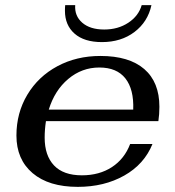

<svg xmlns="http://www.w3.org/2000/svg" viewBox="-20 -718 683 748"><path d="M154 -182Q154 -112 190.5 -73.5Q227 -35 299 -35Q367 -35 416 -67Q465 -99 487 -157H574Q542 -78 464 -34Q386 10 283 10Q170 10 107 -43.5Q44 -97 44 -190Q44 -278 86.5 -349Q129 -420 203.5 -460Q278 -500 371 -500Q483 -500 542 -449Q601 -398 601 -302Q601 -273 597 -246H159Q154 -213 154 -182ZM170 -291H499Q502 -370 468.5 -412.5Q435 -455 367 -455Q299 -455 246 -410.5Q193 -366 170 -291ZM233 -676Q233 -690 234 -698H273Q270 -656 300.5 -629.5Q331 -603 386 -603Q440 -603 480 -629.5Q520 -656 532 -698H570Q556 -633 504 -593.5Q452 -554 377 -554Q308 -554 270.5 -587Q233 -620 233 -676Z"/></svg>

Font: Fahkwang Medium
Style: Italic
Weight: 500
Italic angle: -10°
Version: Version 1.000; ttfautohint (v1.6)